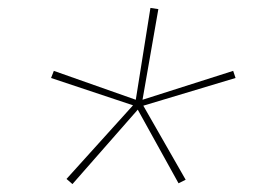

<svg xmlns="http://www.w3.org/2000/svg" viewBox="-20 -784 640 485"><path d="M163 -319 148 -332 316 -518 109 -587 116 -605 323 -532 360 -764 380 -761 340 -532 569 -605 575 -587 342 -517 449 -330 431 -321 328 -507Z"/></svg>

Font: Iosevka Curly Slab ThExObl
Style: Regular
Weight: 100
Width: 7
Italic angle: -9°
Monospace: yes
Designer: Belleve Invis
Foundry: Belleve Invis
Version: Version 11.1.0; ttfautohint (v1.8.3)